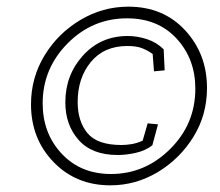

<svg xmlns="http://www.w3.org/2000/svg" viewBox="-20 -549 659 576"><path d="M601 -285Q601 -204 560 -138Q519 -72 453 -32.5Q387 7 311 7Q208 7 140.5 -63Q73 -133 73 -236Q73 -316 113.5 -382.5Q154 -449 221 -489Q288 -529 365 -529Q470 -529 535.5 -458Q601 -387 601 -285ZM566 -283Q566 -372 510 -433Q454 -494 361 -494Q257 -494 182.5 -418.5Q108 -343 108 -239Q108 -149 165 -88Q222 -27 313 -27Q415 -27 490.5 -102Q566 -177 566 -283ZM437 -113Q416 -97 387.5 -90.5Q359 -84 333 -84Q256 -84 216 -129Q176 -174 176 -242Q176 -324 229 -382.5Q282 -441 363 -441Q392 -441 421 -431.5Q450 -422 471 -401L474 -338L442 -335L438 -387Q426 -396 408.5 -403.5Q391 -411 362 -411Q292 -411 252.5 -363Q213 -315 213 -243Q213 -185 242.5 -149.5Q272 -114 344 -114Q358 -114 374 -116.5Q390 -119 408 -127L423 -179L454 -176Z"/></svg>

Font: Zilla Slab Light
Style: Italic
Weight: 300
Italic angle: -6°
Designer: Typotheque.com
Foundry: Typotheque type foundry
Version: Version 1.1; 2017; ttfautohint (v1.6)